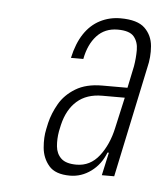

<svg xmlns="http://www.w3.org/2000/svg" viewBox="-36 -768 355 417"><g transform="rotate(5 141.0 -560.0)"><path d="M131 -385Q99 -385 85 -401.5Q71 -418 69 -440.5Q67 -463 71 -481L74 -495Q79 -516 91 -537Q103 -558 126 -572Q149 -586 184 -586H257L235 -567L249 -634Q252 -652 252 -669.5Q252 -687 242.5 -698.5Q233 -710 207 -710Q179 -710 161.5 -691Q144 -672 138 -640H111Q118 -672 132 -693Q146 -714 166.5 -724.5Q187 -735 211 -735Q248 -735 264 -719.5Q280 -704 282 -680.5Q284 -657 278 -633L227 -392H200L211 -442H208Q198 -416 177 -400.5Q156 -385 131 -385ZM143 -410Q173 -410 192.5 -435Q212 -460 220 -497L235 -564H186Q152 -564 131 -545.5Q110 -527 102 -493L99 -479Q96 -462 97.5 -446Q99 -430 109.5 -420Q120 -410 143 -410Z"/></g></svg>

Font: Hubot Sans Condensed ExtraLight
Style: Italic
Weight: 200
Width: 3
Italic angle: -12.0243°
Designer: Deni Anggara
Foundry: GitHub, Inc., Subsidiary of Microsoft Corporation
Version: Version 2.000